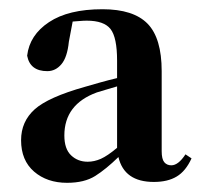

<svg xmlns="http://www.w3.org/2000/svg" viewBox="-20 -857 438 418"><path d="M234.9 -535.2V-668.9Q221.7 -665 210.2 -661.6Q198.7 -658.2 190.9 -655.8Q120.1 -629.9 120.1 -562Q120.1 -532.7 134.8 -518.8Q149.4 -504.9 170.9 -504.9Q185.1 -504.9 199.5 -511.2Q213.9 -517.6 234.9 -535.2ZM383.8 -521 397 -512.2Q384.3 -484.4 364.7 -472.7Q345.2 -460.9 314.9 -460.9Q250.5 -460.9 237.8 -515.1Q210.9 -488.8 187.3 -473.9Q163.6 -459 126 -459Q82.5 -459 54.2 -483.4Q25.9 -507.8 25.9 -551.8Q25.9 -592.3 55.4 -618.9Q85 -645.5 165 -668Q180.2 -672.4 198.2 -677.5Q216.3 -682.6 234.9 -687V-725.1Q234.9 -775.4 220.7 -793.7Q206.5 -812 168.9 -812Q161.6 -812 154.1 -811.3Q146.5 -810.5 138.2 -810.1L129.9 -766.1Q126.5 -732.4 113.8 -717.3Q101.1 -702.1 83 -702.1Q45.4 -702.1 39.1 -735.8Q44.4 -780.8 86.7 -808.8Q128.9 -836.9 203.1 -836.9Q270.5 -836.9 301.3 -805.4Q332 -773.9 332 -702.1V-527.8Q332 -510.7 337.6 -503.9Q343.3 -497.1 353 -497.1Q368.2 -497.1 383.8 -521Z"/></svg>

Font: Source Han Serif JP Heavy
Style: Regular
Weight: 900
Designer: Ryoko NISHIZUKA  (kana & ideographs); Frank Grießhammer (Latin, Greek & Cyrillic); Wenlong ZHANG  (bopomofo); Sandoll Co
Foundry: Adobe Systems Incorporated
Version: Version 1.001;PS 1.001;hotconv 16.6.54;makeotf.lib2.5.65590